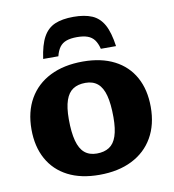

<svg xmlns="http://www.w3.org/2000/svg" viewBox="-82 -790 796 877"><g transform="rotate(-10 316.0 -352.0)"><path d="M314.5 -85Q349 -85 372 -99.8Q395 -114.5 406.2 -147.8Q417.5 -181 417.5 -235.5Q417.5 -297 407.2 -336Q397 -375 375 -393.5Q353 -412 318.5 -412Q283.5 -412 260.8 -397.2Q238 -382.5 226.5 -349.2Q215 -316 215 -261.5Q215 -200.5 225.5 -161.2Q236 -122 258 -103.5Q280 -85 314.5 -85ZM309.5 13Q224 13 163.8 -18Q103.5 -49 71.2 -107.2Q39 -165.5 39 -245Q39 -327 73.2 -386.5Q107.5 -446 171.2 -478Q235 -510 323.5 -510Q408.5 -510 469 -479Q529.5 -448 561.5 -390Q593.5 -332 593.5 -252Q593.5 -170 559.2 -110.5Q525 -51 461.2 -19Q397.5 13 309.5 13ZM316.5 -624.5Q287 -624.5 267.5 -617.5Q248 -610.5 236.2 -594.8Q224.5 -579 218 -553H147.5Q156.5 -617.5 176.2 -653.2Q196 -689 230.2 -703.8Q264.5 -718.5 316.5 -718.5Q368.5 -718.5 402.8 -703.8Q437 -689 456.8 -653.2Q476.5 -617.5 485.5 -553H415Q408.5 -579 396.8 -594.8Q385 -610.5 365.5 -617.5Q346 -624.5 316.5 -624.5Z"/></g></svg>

Font: Newsreader 9pt
Style: Bold
Weight: 700
Designer: Hugues Gentile
Foundry: Production Type
Version: Version 1.003